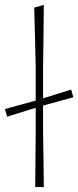

<svg xmlns="http://www.w3.org/2000/svg" viewBox="-31 -760 318 780"><path d="M112 0Q112.5 -56.5 113 -108.5Q113.5 -160.5 114 -221V-322Q86 -313.5 58.5 -304.8Q31 -296 -2 -286L-11 -317Q54.5 -335 109 -350L114 -351.5V-494Q112.5 -558 111 -616.5Q109.5 -675 108 -729L147 -740Q146.5 -679.5 145.8 -618.8Q145 -558 144 -494V-360.5Q171.5 -369 198.5 -377.5Q225.5 -386 258 -396L267 -365Q234.5 -356 203.8 -347.5Q173 -339 147 -332L144 -331V-221Q145 -160.5 145.8 -108.5Q146.5 -56.5 147 0Z"/></svg>

Font: Commissioner Loud Thin
Style: Regular
Weight: 100
Designer: Kostas Bartsokas
Foundry: Kostas Bartsokas
Version: Version 1.000; ttfautohint (v1.8.3)